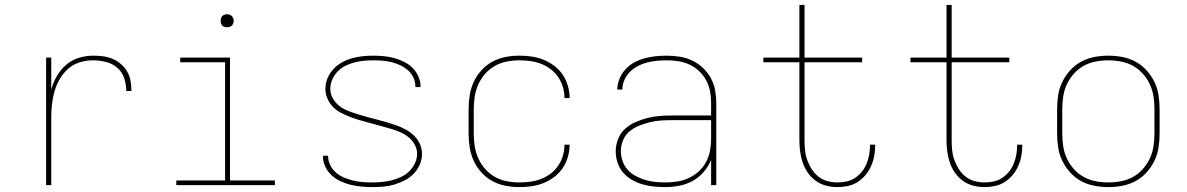

<svg xmlns="http://www.w3.org/2000/svg" viewBox="-20 -755 4840 783"><path d="M168 0V-520H189V-390Q197 -419 212 -445Q227 -471 249.5 -490.5Q272 -510 301 -519Q330 -528 360 -528Q380 -528 400 -525.5Q420 -523 439 -515Q458 -507 473.5 -493.5Q489 -480 499 -462.5Q509 -445 512.5 -424.5Q516 -404 516 -384H495Q495 -410 486.5 -436Q478 -462 458 -479Q438 -496 412 -502.5Q386 -509 360 -509Q332 -509 305.5 -501Q279 -493 258.5 -475Q238 -457 224 -433Q210 -409 202.5 -383Q195 -357 192 -330Q189 -303 189 -276V0Z M1101 0H699V-19H898V-501H715V-520H918V-19H1101ZM906 -644Q901 -644 895.5 -645.5Q890 -647 886.5 -650.5Q883 -654 881.5 -659.5Q880 -665 880 -670Q880 -675 881.5 -680.5Q883 -686 886.5 -689.5Q890 -693 895.5 -695Q901 -697 906 -697Q911 -697 916.5 -695Q922 -693 925.5 -689.5Q929 -686 931 -680.5Q933 -675 933 -670Q933 -665 931 -659.5Q929 -654 925.5 -650.5Q922 -647 916.5 -645.5Q911 -644 906 -644Z M1499 8Q1477 8 1455 6Q1433 4 1411.5 -1Q1390 -6 1369.5 -15.5Q1349 -25 1332.5 -40Q1316 -55 1306.5 -75.5Q1297 -96 1297 -118V-120H1318V-118Q1318 -99 1327 -81Q1336 -63 1351 -50.5Q1366 -38 1384 -30.5Q1402 -23 1421 -18.5Q1440 -14 1459.5 -12.5Q1479 -11 1499 -11Q1519 -11 1539 -13Q1559 -15 1578.5 -20Q1598 -25 1616 -33.5Q1634 -42 1648.5 -56Q1663 -70 1672 -89Q1681 -108 1681 -128Q1681 -148 1670.5 -166.5Q1660 -185 1643.5 -197.5Q1627 -210 1607.5 -218Q1588 -226 1568 -231.5Q1548 -237 1528 -242.5Q1508 -248 1488.5 -253.5Q1469 -259 1449 -264.5Q1429 -270 1409.5 -277.5Q1390 -285 1371.5 -294.5Q1353 -304 1338.5 -318.5Q1324 -333 1315.5 -352.5Q1307 -372 1307 -392Q1307 -415 1315.5 -435.5Q1324 -456 1339 -472.5Q1354 -489 1373.5 -500Q1393 -511 1414 -517Q1435 -523 1457 -525.5Q1479 -528 1501 -528Q1523 -528 1544.5 -526Q1566 -524 1586.5 -518.5Q1607 -513 1626.5 -503.5Q1646 -494 1661.5 -479Q1677 -464 1686 -444Q1695 -424 1695 -403V-400H1674V-402Q1674 -421 1666 -438.5Q1658 -456 1643.5 -468.5Q1629 -481 1612 -489Q1595 -497 1576.5 -501.5Q1558 -506 1539 -507.5Q1520 -509 1501 -509Q1482 -509 1462.5 -507Q1443 -505 1424 -500Q1405 -495 1387.5 -486Q1370 -477 1356.5 -463Q1343 -449 1335 -430.5Q1327 -412 1327 -393Q1327 -372 1337.5 -353.5Q1348 -335 1364.5 -322.5Q1381 -310 1400.5 -302.5Q1420 -295 1439.5 -289Q1459 -283 1479 -277.5Q1499 -272 1519 -267Q1539 -262 1559 -256Q1579 -250 1598.5 -243Q1618 -236 1636 -226Q1654 -216 1669 -201.5Q1684 -187 1692.5 -167.5Q1701 -148 1701 -128Q1701 -105 1692 -84Q1683 -63 1667 -46.5Q1651 -30 1630.5 -19.5Q1610 -9 1588.5 -2.5Q1567 4 1544.5 6Q1522 8 1499 8Z M2098 8Q2069 8 2041 2.5Q2013 -3 1988 -16.5Q1963 -30 1943.5 -51.5Q1924 -73 1912 -99Q1900 -125 1895.5 -153.5Q1891 -182 1891 -210V-310Q1891 -338 1895.5 -366.5Q1900 -395 1912 -421Q1924 -447 1943.5 -468.5Q1963 -490 1988 -503.5Q2013 -517 2041 -522.5Q2069 -528 2098 -528Q2123 -528 2148 -524.5Q2173 -521 2196.5 -511.5Q2220 -502 2240.5 -486.5Q2261 -471 2275 -450Q2289 -429 2296 -404.5Q2303 -380 2303 -355H2282Q2282 -378 2275.5 -400Q2269 -422 2256.5 -440.5Q2244 -459 2225.5 -473Q2207 -487 2186 -495Q2165 -503 2142.5 -506Q2120 -509 2098 -509Q2072 -509 2046.5 -504Q2021 -499 1998.5 -486.5Q1976 -474 1958.5 -454Q1941 -434 1930.5 -410.5Q1920 -387 1916 -361.5Q1912 -336 1912 -310V-210Q1912 -184 1916 -158.5Q1920 -133 1930.5 -109.5Q1941 -86 1958.5 -66Q1976 -46 1998.5 -33.5Q2021 -21 2046.5 -16Q2072 -11 2098 -11Q2120 -11 2142.5 -14Q2165 -17 2186 -25Q2207 -33 2225.5 -47Q2244 -61 2256.5 -79.5Q2269 -98 2275.5 -120Q2282 -142 2282 -165H2303Q2303 -140 2296 -115.5Q2289 -91 2275 -70Q2261 -49 2240.5 -33.5Q2220 -18 2196.5 -8.5Q2173 1 2148 4.5Q2123 8 2098 8Z M2692 8Q2669 8 2645.5 5.5Q2622 3 2599.5 -3.5Q2577 -10 2556.5 -22Q2536 -34 2521 -51.5Q2506 -69 2498.5 -91.5Q2491 -114 2491 -138Q2491 -163 2500.5 -187.5Q2510 -212 2528.5 -229Q2547 -246 2570.5 -256.5Q2594 -267 2619 -273.5Q2644 -280 2669.5 -282Q2695 -284 2720 -284H2880V-336Q2880 -360 2875.5 -383.5Q2871 -407 2859.5 -428Q2848 -449 2830.5 -465.5Q2813 -482 2791 -492Q2769 -502 2745.5 -505.5Q2722 -509 2698 -509Q2678 -509 2658 -507Q2638 -505 2618.5 -500Q2599 -495 2581 -485.5Q2563 -476 2549 -462Q2535 -448 2526.5 -429Q2518 -410 2518 -390H2497Q2498 -413 2506.5 -434Q2515 -455 2530.5 -472Q2546 -489 2566 -500Q2586 -511 2608 -517Q2630 -523 2652.5 -525.5Q2675 -528 2698 -528Q2724 -528 2750.5 -524Q2777 -520 2801 -509Q2825 -498 2845 -479.5Q2865 -461 2878 -438Q2891 -415 2896 -388.5Q2901 -362 2901 -336V0H2880V-103Q2869 -76 2849.5 -53.5Q2830 -31 2804.5 -17Q2779 -3 2750 2.5Q2721 8 2692 8ZM2695 -11Q2719 -11 2743.5 -15Q2768 -19 2790 -29.5Q2812 -40 2830 -56.5Q2848 -73 2859.5 -94.5Q2871 -116 2875.5 -140.5Q2880 -165 2880 -189V-265H2720Q2697 -265 2674.5 -263.5Q2652 -262 2630 -256.5Q2608 -251 2586.5 -242.5Q2565 -234 2547.5 -219.5Q2530 -205 2521 -183.5Q2512 -162 2512 -139Q2512 -118 2519 -98Q2526 -78 2540 -62.5Q2554 -47 2573 -37Q2592 -27 2612 -21Q2632 -15 2653 -13Q2674 -11 2695 -11Z M3395 8Q3371 8 3348.5 2Q3326 -4 3307 -17.5Q3288 -31 3274.5 -50.5Q3261 -70 3253.5 -92Q3246 -114 3243 -137.5Q3240 -161 3240 -184V-501H3093V-520H3240V-735H3261V-520H3496V-501H3261V-184Q3261 -163 3263 -142.5Q3265 -122 3272 -102.5Q3279 -83 3290 -65.5Q3301 -48 3317.5 -35Q3334 -22 3354 -16.5Q3374 -11 3395 -11Q3414 -11 3432.5 -15Q3451 -19 3467 -29.5Q3483 -40 3495 -55Q3507 -70 3514 -87.5Q3521 -105 3524.5 -123.5Q3528 -142 3528 -161V-165H3549V-161Q3549 -139 3545 -118Q3541 -97 3532 -77Q3523 -57 3509 -40.5Q3495 -24 3477 -12.5Q3459 -1 3437.5 3.5Q3416 8 3395 8Z M3995 8Q3971 8 3948.5 2Q3926 -4 3907 -17.5Q3888 -31 3874.5 -50.5Q3861 -70 3853.5 -92Q3846 -114 3843 -137.5Q3840 -161 3840 -184V-501H3693V-520H3840V-735H3861V-520H4096V-501H3861V-184Q3861 -163 3863 -142.5Q3865 -122 3872 -102.5Q3879 -83 3890 -65.5Q3901 -48 3917.5 -35Q3934 -22 3954 -16.5Q3974 -11 3995 -11Q4014 -11 4032.5 -15Q4051 -19 4067 -29.5Q4083 -40 4095 -55Q4107 -70 4114 -87.5Q4121 -105 4124.5 -123.5Q4128 -142 4128 -161V-165H4149V-161Q4149 -139 4145 -118Q4141 -97 4132 -77Q4123 -57 4109 -40.5Q4095 -24 4077 -12.5Q4059 -1 4037.5 3.5Q4016 8 3995 8Z M4500 8Q4471 8 4442.5 2.5Q4414 -3 4389 -16.5Q4364 -30 4344.5 -51.5Q4325 -73 4312.5 -98.5Q4300 -124 4295.5 -152.5Q4291 -181 4291 -210V-310Q4291 -339 4295.5 -367.5Q4300 -396 4312.5 -421.5Q4325 -447 4344.5 -468.5Q4364 -490 4389 -503.5Q4414 -517 4442.5 -522.5Q4471 -528 4500 -528Q4529 -528 4557.5 -522.5Q4586 -517 4611 -503.5Q4636 -490 4655.5 -468.5Q4675 -447 4687.5 -421.5Q4700 -396 4704.5 -367.5Q4709 -339 4709 -310V-210Q4709 -181 4704.5 -152.5Q4700 -124 4687.5 -98.5Q4675 -73 4655.5 -51.5Q4636 -30 4611 -16.5Q4586 -3 4557.5 2.5Q4529 8 4500 8ZM4500 -11Q4526 -11 4552 -16Q4578 -21 4600.5 -33.5Q4623 -46 4640.5 -65.5Q4658 -85 4669 -108.5Q4680 -132 4684 -158Q4688 -184 4688 -210V-310Q4688 -336 4684 -362Q4680 -388 4669 -411.5Q4658 -435 4640.5 -454.5Q4623 -474 4600.5 -486.5Q4578 -499 4552 -504Q4526 -509 4500 -509Q4474 -509 4448 -504Q4422 -499 4399.5 -486.5Q4377 -474 4359.5 -454.5Q4342 -435 4331 -411.5Q4320 -388 4316 -362Q4312 -336 4312 -310V-210Q4312 -184 4316 -158Q4320 -132 4331 -108.5Q4342 -85 4359.5 -65.5Q4377 -46 4399.5 -33.5Q4422 -21 4448 -16Q4474 -11 4500 -11Z"/></svg>

Font: Iosevka Thin Extended
Style: Regular
Weight: 100
Width: 7
Monospace: yes
Designer: Belleve Invis
Foundry: Belleve Invis
Version: Version 32.5.0; ttfautohint (v1.8.4)